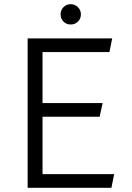

<svg xmlns="http://www.w3.org/2000/svg" viewBox="-20 -899 631 919"><path d="M112.3 0V-715.3H517.1L503.9 -649.9H183.6V-405.8H471.2L457 -340.3H183.6V-65.4H526.4L513.2 0ZM270 -830.1Q270 -850.6 283.9 -864.7Q297.9 -878.9 318.4 -878.9Q338.9 -878.9 353 -864.7Q367.2 -850.6 367.2 -830.1Q367.2 -809.6 353 -795.7Q338.9 -781.7 318.4 -781.7Q297.9 -781.7 283.9 -795.7Q270 -809.6 270 -830.1Z"/></svg>

Font: Proza Libre
Style: Light
Weight: 300
Designer: Jasper de Waard
Foundry: Jasper de Waard
Version: Version 1.000; ttfautohint (v1.4.1.8-43bc)